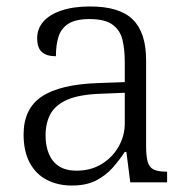

<svg xmlns="http://www.w3.org/2000/svg" viewBox="-20 -564 584 594"><path d="M202 10Q160 10 126 -7Q92 -24 72.5 -59.5Q53 -95 53 -148Q53 -228 109.5 -265.5Q166 -303 283 -307L366 -310V-372Q366 -411 359 -440.5Q352 -470 328.5 -487.5Q305 -505 257 -505Q214 -505 191.5 -490.5Q169 -476 161 -450.5Q153 -425 153 -390Q124 -390 109.5 -403Q95 -416 95 -446Q95 -475 114 -497Q133 -519 170 -531.5Q207 -544 259 -544Q350 -544 391 -503.5Q432 -463 432 -378V-112Q432 -81 437 -63.5Q442 -46 455.5 -39.5Q469 -33 493 -33H497V0H383L371 -94H366Q349 -68 328 -44.5Q307 -21 277 -5.5Q247 10 202 10ZM217 -36Q261 -36 294.5 -56.5Q328 -77 347 -110.5Q366 -144 366 -182V-277L293 -274Q227 -272 189.5 -256Q152 -240 136.5 -212Q121 -184 121 -145Q121 -113 131 -88.5Q141 -64 162 -50Q183 -36 217 -36Z"/></svg>

Font: Noto Rashi Hebrew Light
Style: Regular
Weight: 300
Version: Version 1.006